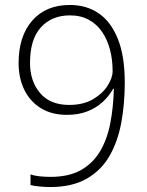

<svg xmlns="http://www.w3.org/2000/svg" viewBox="-20 -744 594 774"><path d="M182 10Q164 10 141 8Q118 6 103 2V-41Q120 -35 141.5 -33Q163 -31 184 -31Q257 -31 305.5 -58Q354 -85 383 -133.5Q412 -182 424.5 -246.5Q437 -311 439 -386H436Q420 -357 394 -333Q368 -309 332 -295Q296 -281 250 -281Q188 -281 144.5 -308Q101 -335 78 -382Q55 -429 55 -490Q55 -598 110 -661Q165 -724 262 -724Q328 -724 377.5 -690.5Q427 -657 455 -587.5Q483 -518 483 -411Q483 -328 469.5 -252.5Q456 -177 423 -118Q390 -59 331 -24.5Q272 10 182 10ZM259 -321Q316 -321 355 -344Q394 -367 414 -399Q434 -431 434 -457Q434 -503 423.5 -543.5Q413 -584 391.5 -615.5Q370 -647 337.5 -664.5Q305 -682 262 -682Q189 -682 145 -634Q101 -586 101 -490Q101 -417 141.5 -369Q182 -321 259 -321Z"/></svg>

Font: Noto Sans Oriya ExtraLight
Style: Regular
Weight: 250
Version: Version 2.003